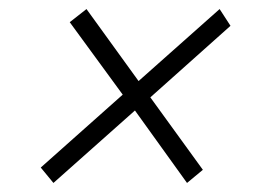

<svg xmlns="http://www.w3.org/2000/svg" viewBox="-20 -517 580 424"><path d="M278 -273 98 -113 70 -147 251 -308 134 -468 171 -497 286 -338 465 -497 489 -460 312 -302 428 -142 393 -113Z"/></svg>

Font: IBM Plex Sans Cond Light
Style: Italic
Weight: 300
Width: 3
Italic angle: -11°
Designer: Mike Abbink, Paul van der Laan, Pieter van Rosmalen
Foundry: Bold Monday
Version: Version 1.3